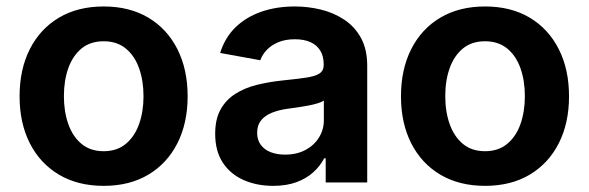

<svg xmlns="http://www.w3.org/2000/svg" viewBox="-20 -573 1849 603"><path d="M305.7 10.7Q224.6 10.7 165.3 -24.4Q106 -59.6 73.7 -123Q41.5 -186.5 41.5 -270.5Q41.5 -355 73.7 -418.7Q106 -482.4 165.3 -517.6Q224.6 -552.7 305.7 -552.7Q386.7 -552.7 445.8 -517.6Q504.9 -482.4 537.1 -418.7Q569.3 -355 569.3 -270.5Q569.3 -186.5 537.1 -123Q504.9 -59.6 445.8 -24.4Q386.7 10.7 305.7 10.7ZM305.7 -98.1Q347.2 -98.1 375 -121.1Q402.8 -144 416.7 -183.1Q430.7 -222.2 430.7 -271Q430.7 -319.8 416.7 -358.9Q402.8 -397.9 375 -420.7Q347.2 -443.4 305.7 -443.4Q263.7 -443.4 236.1 -420.7Q208.5 -397.9 194.6 -359.1Q180.7 -320.3 180.7 -271Q180.7 -222.2 194.6 -183.1Q208.5 -144 236.1 -121.1Q263.7 -98.1 305.7 -98.1Z M837.9 10.7Q786.1 10.7 744.6 -7.8Q703.1 -26.4 679.4 -62.7Q655.8 -99.1 655.8 -152.8Q655.8 -199.2 672.9 -229.5Q689.9 -259.8 719.2 -278.3Q748.5 -296.9 785.6 -306.2Q822.8 -315.4 862.8 -319.8Q910.2 -324.7 939.5 -328.9Q968.8 -333 982.7 -341.8Q996.6 -350.6 996.6 -368.7V-371.1Q996.6 -396 986.1 -413.6Q975.6 -431.2 955.6 -440.4Q935.5 -449.7 905.8 -449.7Q876 -449.7 854 -440.4Q832 -431.2 817.9 -416.3Q803.7 -401.4 797.4 -383.8L671.4 -406.7Q686.5 -455.1 719.7 -487.3Q752.9 -519.5 800.5 -536.1Q848.1 -552.7 905.8 -552.7Q947.3 -552.7 987.5 -543Q1027.8 -533.2 1060.8 -511.5Q1093.8 -489.7 1113.5 -454.1Q1133.3 -418.5 1133.3 -366.2V0H1002.9V-75.7H998Q985.4 -51.3 963.6 -31.7Q941.9 -12.2 910.6 -0.7Q879.4 10.7 837.9 10.7ZM875 -87.4Q912.1 -87.4 939.5 -102.1Q966.8 -116.7 981.9 -141.4Q997.1 -166 997.1 -195.3V-257.3Q990.7 -252.4 976.8 -248.3Q962.9 -244.1 945.8 -241Q928.7 -237.8 911.9 -235.4Q895 -232.9 882.8 -231.4Q855 -227.5 833.5 -218.8Q812 -210 799.8 -194.8Q787.6 -179.7 787.6 -155.8Q787.6 -133.8 798.8 -118.4Q810.1 -103 829.8 -95.2Q849.6 -87.4 875 -87.4Z M1503.4 10.7Q1422.4 10.7 1363 -24.4Q1303.7 -59.6 1271.5 -123Q1239.3 -186.5 1239.3 -270.5Q1239.3 -355 1271.5 -418.7Q1303.7 -482.4 1363 -517.6Q1422.4 -552.7 1503.4 -552.7Q1584.5 -552.7 1643.6 -517.6Q1702.6 -482.4 1734.9 -418.7Q1767.1 -355 1767.1 -270.5Q1767.1 -186.5 1734.9 -123Q1702.6 -59.6 1643.6 -24.4Q1584.5 10.7 1503.4 10.7ZM1503.4 -98.1Q1544.9 -98.1 1572.8 -121.1Q1600.6 -144 1614.5 -183.1Q1628.4 -222.2 1628.4 -271Q1628.4 -319.8 1614.5 -358.9Q1600.6 -397.9 1572.8 -420.7Q1544.9 -443.4 1503.4 -443.4Q1461.4 -443.4 1433.8 -420.7Q1406.2 -397.9 1392.3 -359.1Q1378.4 -320.3 1378.4 -271Q1378.4 -222.2 1392.3 -183.1Q1406.2 -144 1433.8 -121.1Q1461.4 -98.1 1503.4 -98.1Z"/></svg>

Font: Inter Cardless
Style: Bold
Weight: 700
Designer: Rasmus Andersson
Foundry: rsms
Version: Version 4.001;git-9221beed3